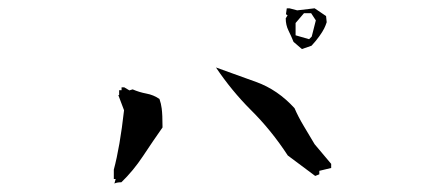

<svg xmlns="http://www.w3.org/2000/svg" viewBox="-20 -657 1040 458"><path d="M270 -448.7V-441.9H264.2V-430.2H262.2L275.9 -394Q266.1 -306.6 251.5 -252.4V-230H255.9L252.9 -219.2Q258.8 -222.2 269.5 -222.2Q297.9 -249.5 321.3 -284.9Q344.7 -320.3 367.7 -353Q367.7 -383.8 365.7 -398.4Q364.3 -409.7 360.4 -420.9Q346.2 -430.7 329.1 -433.8Q312 -437 296.4 -443.8L288.6 -441.4L276.4 -448.7ZM741.7 -241.2V-249.5L770 -256.3V-266.1L730.5 -313Q717.8 -334.5 704.6 -356.4Q691.4 -378.4 682.6 -398.9Q642.6 -442.9 591.3 -461.4L495.1 -496.1Q532.7 -440.4 577.6 -395.5Q627 -346.7 666.5 -286.1L731.9 -237.3ZM680.2 -557.1 700.2 -540 723.1 -547.9Q734.4 -560.1 741.9 -570.8Q749.5 -581.5 753.2 -588.9Q756.8 -596.2 759.3 -604L757.8 -618.7L730.5 -637.2L689 -632.3L670.4 -637.2H664.1L662.1 -623L666 -620.6L661.6 -613.3Q661.6 -597.2 668.2 -584Q674.8 -570.8 680.2 -557.1ZM685.1 -572.8V-602.1L705.1 -625.5H707H722.2L733.4 -608.4L723.6 -569.8L717.3 -563.5Z"/></svg>

Font: Bakudai
Style: Light
Weight: 300
Version: Version 1.48